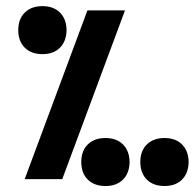

<svg xmlns="http://www.w3.org/2000/svg" viewBox="-20 -584 640 626"><path d="M265 -550H387.5L183 0H60.5ZM39.5 -486Q39.5 -522 60.8 -543Q82 -564 118.5 -564Q154.5 -564 175.5 -543Q196.5 -522 197 -486Q196.5 -449.5 175.5 -428.5Q154.5 -407.5 118.5 -407.5Q82 -407.5 60.8 -428.5Q39.5 -449.5 39.5 -486ZM437.5 -56Q437.5 -92 458.8 -113Q480 -134 516.5 -134Q552.5 -134 573.5 -113Q594.5 -92 595 -56Q594.5 -19.5 573.5 1.5Q552.5 22.5 516.5 22.5Q480 22.5 458.8 1.5Q437.5 -19.5 437.5 -56ZM245 -56Q245 -92 266.2 -113Q287.5 -134 324 -134Q360 -134 381 -113Q402 -92 402.5 -56Q402 -19.5 381 1.5Q360 22.5 324 22.5Q287.5 22.5 266.2 1.5Q245 -19.5 245 -56Z"/></svg>

Font: JuliaMono ExtraBold
Style: Italic
Weight: 800
Italic angle: -9°
Monospace: yes
Designer: cormullion
Foundry: corm
Version: Version 0.057; ttfautohint (v1.8.4)